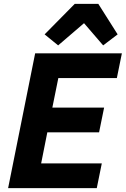

<svg xmlns="http://www.w3.org/2000/svg" viewBox="-20 -974 651 994"><path d="M367 -954H489L589 -796L514 -739L415 -854L281 -739L211 -796ZM481 0H22L162 -698H611L585 -570H282L251 -417H519L493 -289H225L193 -128H507Z"/></svg>

Font: Aneliza
Style: Bold Italic
Weight: 700
Italic angle: -11.31°
Designer: Mike Abbink, Paul van der Laan, Pieter van Rosmalen
Foundry: Bold Monday
Version: Version 3.0